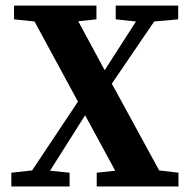

<svg xmlns="http://www.w3.org/2000/svg" viewBox="-20 -675 692 695"><path d="M626 0H330.1V-49.8L397 -57.1L288.1 -257.8L161.1 -57.1L231.9 -49.8V0H21V-49.8L96.2 -58.1L262.2 -307.1L105 -597.2L30.8 -605V-654.8H329.1V-605L263.2 -598.1L358.9 -420.9L472.2 -597.2L398.9 -605V-654.8H625V-605L538.1 -597.2L384.8 -372.1L556.2 -58.1L626 -49.8Z"/></svg>

Font: SourceSerifPro-Bold
Style: Bold
Weight: 700
Designer: Frank Grießhammer
Foundry: Adobe Systems Incorporated
Version: Version 1.014;PS Version 1.0;hotconv 1.0.73;makeotf.lib2.5.5